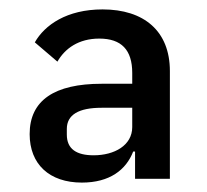

<svg xmlns="http://www.w3.org/2000/svg" viewBox="-20 -730 440 408"><path d="M198 -710C122 -710 75 -677 54 -640L102 -599C118 -627 147 -648 191 -648C238 -648 261 -624 261 -575V-552H196C96 -552 43 -517 43 -445C43 -381 85 -342 154 -342C213 -342 248 -369 263 -408H267V-350H341V-579C341 -664 286 -710 198 -710ZM261 -460C261 -421 223 -400 179 -400C143 -400 122 -413 122 -444V-456C122 -486 147 -501 196 -501H261V-460Z"/></svg>

Font: Plexus Sans Medium
Style: Regular
Weight: 500
Version: Version 2.001;PS 002.001;hotconv 1.0.70;makeotf.lib2.5.58329